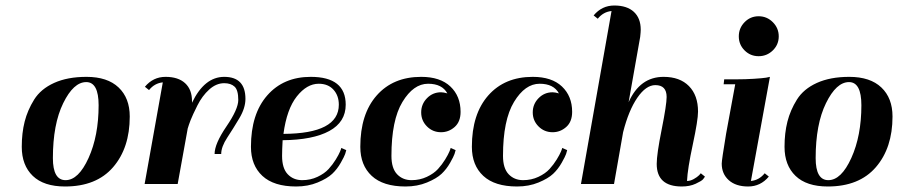

<svg xmlns="http://www.w3.org/2000/svg" viewBox="-20 -668 3260 697"><path d="M59 -135Q59 -185 69.5 -226.5Q80 -268 104 -306.5Q128 -345 176.5 -367Q225 -389 294 -389Q370 -389 410.5 -350.5Q451 -312 451 -245Q451 -131 390.5 -61Q330 9 216 9Q139 9 99 -29.5Q59 -68 59 -135ZM218 -14Q265 -14 301.5 -94.5Q338 -175 338 -286Q338 -370 293 -370Q247 -370 209.5 -293.5Q172 -217 172 -94Q172 -14 218 -14Z M521 -341 506 -353Q536 -389 581 -389Q627 -389 652 -366Q677 -343 677 -301V-295Q722 -389 794 -389Q871 -389 871 -309Q871 -276 849 -239Q827 -202 805 -168.5Q783 -135 783 -109H759Q759 -146 802 -209Q845 -272 845 -305Q845 -341 831.5 -353.5Q818 -366 794 -366Q765 -366 739.5 -343Q714 -320 696.5 -285Q679 -250 672 -232Q665 -214 661 -200V-199L625 0H505L571 -369Q541 -366 521 -341Z M1108 -389Q1235 -389 1235 -288Q1235 -225 1175.5 -192.5Q1116 -160 1006 -159Q1004 -123 1004 -102Q1004 -57 1024.5 -35.5Q1045 -14 1077 -14Q1107 -14 1132.5 -26Q1158 -38 1173 -54.5Q1188 -71 1199 -89Q1210 -107 1214.5 -118Q1219 -129 1219 -131L1237 -123Q1236 -118 1233 -109Q1230 -100 1217 -77Q1204 -54 1186 -37Q1168 -20 1133 -5.5Q1098 9 1055 9Q974 9 932.5 -29.5Q891 -68 891 -135Q891 -254 950 -321.5Q1009 -389 1108 -389ZM1137 -364Q1094 -364 1057.5 -318Q1021 -272 1009 -182Q1210 -183 1210 -288Q1210 -321 1190.5 -342.5Q1171 -364 1137 -364Z M1581 -333Q1590 -333 1604 -329Q1585 -364 1534 -364Q1481 -364 1441 -298Q1401 -232 1401 -102Q1401 -57 1421.5 -35.5Q1442 -14 1474 -14Q1504 -14 1529.5 -26Q1555 -38 1570 -54.5Q1585 -71 1596 -89Q1607 -107 1611.5 -118Q1616 -129 1616 -131L1634 -123Q1633 -118 1630 -109Q1627 -100 1614 -77Q1601 -54 1583 -37Q1565 -20 1530 -5.5Q1495 9 1452 9Q1371 9 1329.5 -29.5Q1288 -68 1288 -135Q1288 -254 1347.5 -321.5Q1407 -389 1509 -389Q1578 -389 1615 -354Q1652 -319 1652 -262Q1652 -226 1630.5 -207Q1609 -188 1581 -188Q1551 -188 1530 -209Q1509 -230 1509 -260Q1509 -290 1530 -311.5Q1551 -333 1581 -333Z M1986 -333Q1995 -333 2009 -329Q1990 -364 1939 -364Q1886 -364 1846 -298Q1806 -232 1806 -102Q1806 -57 1826.5 -35.5Q1847 -14 1879 -14Q1909 -14 1934.5 -26Q1960 -38 1975 -54.5Q1990 -71 2001 -89Q2012 -107 2016.5 -118Q2021 -129 2021 -131L2039 -123Q2038 -118 2035 -109Q2032 -100 2019 -77Q2006 -54 1988 -37Q1970 -20 1935 -5.5Q1900 9 1857 9Q1776 9 1734.5 -29.5Q1693 -68 1693 -135Q1693 -254 1752.5 -321.5Q1812 -389 1914 -389Q1983 -389 2020 -354Q2057 -319 2057 -262Q2057 -226 2035.5 -207Q2014 -188 1986 -188Q1956 -188 1935 -209Q1914 -230 1914 -260Q1914 -290 1935 -311.5Q1956 -333 1986 -333Z M2514 -263Q2514 -232 2495 -143.5Q2476 -55 2474 -11Q2486 -11 2498.5 -18Q2511 -25 2518 -32L2524 -39L2539 -27Q2537 -23 2532 -17Q2527 -11 2505.5 -1Q2484 9 2455 9Q2364 9 2364 -73Q2364 -108 2382 -198Q2400 -288 2400 -316Q2400 -359 2359 -359Q2325 -359 2293.5 -313Q2262 -267 2242 -188L2209 0H2089L2200 -628Q2170 -625 2150 -600L2135 -612Q2165 -648 2210 -648Q2256 -648 2281 -625Q2306 -602 2306 -560Q2306 -552 2304 -534L2262 -297Q2303 -389 2389 -389Q2448 -389 2481 -355.5Q2514 -322 2514 -263Z M2775 -389 2706 -11Q2736 -14 2756 -39L2771 -27Q2741 9 2696 9Q2651 9 2625.5 -14Q2600 -37 2600 -74Q2600 -87 2616 -183L2649 -362H2607L2609 -380H2652Q2686 -380 2717 -382Q2748 -384 2761 -386ZM2683 -485Q2662 -506 2662 -536Q2662 -566 2683 -587.5Q2704 -609 2734 -609Q2764 -609 2785.5 -587.5Q2807 -566 2807 -536Q2807 -506 2785.5 -485Q2764 -464 2734 -464Q2704 -464 2683 -485Z M2828 -135Q2828 -185 2838.5 -226.5Q2849 -268 2873 -306.5Q2897 -345 2945.5 -367Q2994 -389 3063 -389Q3139 -389 3179.5 -350.5Q3220 -312 3220 -245Q3220 -131 3159.5 -61Q3099 9 2985 9Q2908 9 2868 -29.5Q2828 -68 2828 -135ZM2987 -14Q3034 -14 3070.5 -94.5Q3107 -175 3107 -286Q3107 -370 3062 -370Q3016 -370 2978.5 -293.5Q2941 -217 2941 -94Q2941 -14 2987 -14Z"/></svg>

Font: Sail
Style: Regular
Weight: 400
Designer: Miguel Hernandez
Foundry: Miguel Hernandez
Version: Version 1.002